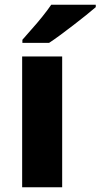

<svg xmlns="http://www.w3.org/2000/svg" viewBox="-20 -786 422 806"><path d="M241 0H73V-549H241ZM382 -756Q366 -742 341 -722Q316 -702 287.5 -680Q259 -658 232.5 -638.5Q206 -619 186 -606H74V-619Q90 -638 113 -663.5Q136 -689 158 -716.5Q180 -744 195 -766H382Z"/></svg>

Font: Noto Sans Malayalam ExtraBold
Style: Regular
Weight: 800
Designer: Jelle Bosma - Monotype Design Team
Foundry: Monotype Imaging Inc.
Version: Version 2.104; ttfautohint (v1.8.4.7-5d5b)